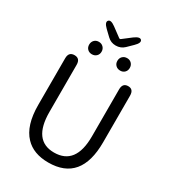

<svg xmlns="http://www.w3.org/2000/svg" viewBox="-249 -1203 1220 1351"><g transform="rotate(30 360.5 -527.5)"><path d="M360 13Q239 13 173 -57Q97 -136 97 -303V-682Q97 -734 144 -734Q190 -734 190 -682V-300Q190 -68 360 -68Q535 -68 535 -300V-682Q535 -734 580 -734Q624 -734 624 -682V-303Q624 13 360 13ZM245 -800Q223 -800 209 -814Q195 -828 195 -850Q195 -872 209 -886.5Q223 -901 245 -901Q267 -901 281.5 -886.5Q296 -872 296 -850Q296 -828 281.5 -814Q267 -800 245 -800ZM475 -800Q453 -800 438.5 -814Q424 -828 424 -850.5Q424 -873 438.5 -887Q453 -901 475 -901Q497 -901 511 -886.5Q525 -872 525 -850Q525 -828 511 -814Q497 -800 475 -800ZM359 -937Q320 -937 292 -964L247 -1007Q210 -1043 226 -1061Q241 -1079 282 -1049L355 -995Q362 -990 369 -995L438 -1048Q479 -1078 494 -1061Q509 -1043 472 -1007L428 -964Q400 -937 359 -937Z"/></g></svg>

Font: Resource Han Rounded CN
Style: Regular
Weight: 400
Designer: Cyano Hao (round all glyphs); Ryoko NISHIZUKA  (kana, bopomofo & ideographs); Paul D. Hunt (Latin, Greek & Cyrillic); Sa
Foundry: Cyano Hao
Version: 0.990